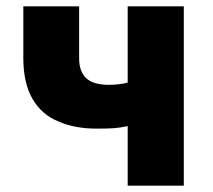

<svg xmlns="http://www.w3.org/2000/svg" viewBox="-20 -589 675 609"><path d="M287 -181Q218 -181 167 -203Q112 -225 83 -275.5Q54 -326 54 -404V-569H231V-404Q231 -362 253.5 -341Q276 -320 325 -320Q358 -320 385 -327V-569H563V0H385V-189Q362 -184 342.5 -182.5Q323 -181 287 -181Z"/></svg>

Font: Merged Yaku Han JP Black
Style: Regular
Weight: 900
Designer: Ryoko NISHIZUKA 西塚涼子 (kana, bopomofo & ideographs); Paul D. Hunt (Latin, Greek & Cyrillic); Sandoll Communications 산돌커뮤니
Foundry: Adobe
Version: Version 2.004